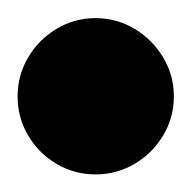

<svg xmlns="http://www.w3.org/2000/svg" viewBox="-57 -1008 215 215"><path d="M-37.3 -900Q-37.3 -876.3 -25.5 -856.3Q-13.7 -836.3 6.3 -824.5Q26.3 -812.7 50 -812.7Q73.7 -812.7 93.7 -824.5Q113.7 -836.3 125.7 -856.3Q137.7 -876.3 137.7 -900Q137.7 -923.7 125.7 -943.7Q113.7 -963.7 93.7 -975.7Q73.7 -987.7 50 -987.7Q26.3 -987.7 6.3 -975.7Q-13.7 -963.7 -25.5 -943.7Q-37.3 -923.7 -37.3 -900Z"/></svg>

Font: Linefont Thin
Style: Regular
Weight: 100
Monospace: yes
Version: Version 3.002;gftools[0.9.33]